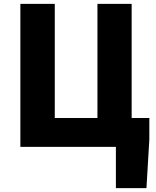

<svg xmlns="http://www.w3.org/2000/svg" viewBox="-20 -764 810 999"><path d="M757 -150V-38L742 215H583V0H86V-744H265V-150H487V-744H665V-150Z"/></svg>

Font: Source Han Sans CN Heavy
Style: Bold
Weight: 900
Designer: Ryoko NISHIZUKA (kana & ideographs); Paul D. Hunt (Latin, Greek & Cyrillic); Wenlong ZHANG (bopomofo); Sandoll Communica
Foundry: Adobe Systems Incorporated
Version: Version 1.000;PS 1;hotconv 1.0.78;makeotf.lib2.5.61930